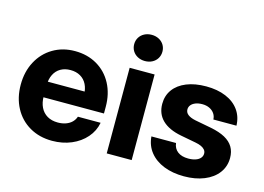

<svg xmlns="http://www.w3.org/2000/svg" viewBox="-98 -919 1536 1117"><g transform="rotate(15 669.5 -360.5)"><path d="M27.5 -257.4Q27.5 -335.4 60.1 -396.7Q92.7 -458.1 150.9 -492.7Q209.1 -527.3 282.9 -527.3Q358.1 -527.3 416.2 -493.5Q474.3 -459.6 506.5 -399Q538.7 -338.5 538.7 -260.6V-220.1H79.7V-314.3H466.8L398.6 -292.9Q398.6 -329.7 385 -357.1Q371.3 -384.6 345.9 -399.2Q320.6 -413.9 286.1 -413.9Q251.9 -413.9 226.6 -399.2Q201.4 -384.6 187.7 -357.1Q174 -329.7 174 -292.9V-227Q174 -188.5 187.9 -159.8Q201.9 -131.1 228.6 -115.4Q255.3 -99.8 292.3 -99.8Q318.8 -99.8 340.3 -107.5Q361.8 -115.2 376.3 -129.4Q390.7 -143.7 397.1 -162.8H534Q524.5 -111.9 489.9 -72.3Q455.4 -32.6 402.7 -10.4Q350 11.7 287.6 11.7Q210.4 11.7 151.4 -22.7Q92.3 -57.1 59.9 -118.2Q27.5 -179.3 27.5 -257.4Z M614.3 -515.6H764.6V0H614.3ZM604.1 -655.4Q604.1 -677.7 615 -695.8Q626 -713.8 645.5 -724Q664.9 -734.2 689.2 -734.2Q713.4 -734.2 732.9 -724Q752.3 -713.8 763.3 -695.8Q774.2 -677.7 774.2 -655.4Q774.2 -633.1 763.3 -614.9Q752.3 -596.8 732.9 -586.6Q713.4 -576.4 689.2 -576.4Q664.9 -576.4 645.5 -586.6Q626 -596.8 615 -614.9Q604.1 -633.1 604.1 -655.4Z M839.8 -162.8H988.1Q991.9 -130.2 1015.6 -112Q1039.4 -93.8 1079.5 -93.8Q1105 -93.8 1123.6 -100.3Q1142.3 -106.8 1152.2 -118.5Q1162.1 -130.1 1162.1 -145.4Q1162.1 -158 1154.5 -167.6Q1146.9 -177.2 1132.3 -184.1Q1117.8 -190.9 1096.5 -194.8L1005.3 -212Q929.8 -226.5 890.7 -264.6Q851.6 -302.6 851.6 -362.6Q851.6 -411.9 878.5 -448.9Q905.4 -485.8 955.6 -506.2Q1005.9 -526.5 1073.4 -526.5Q1141.2 -526.5 1192.2 -505.2Q1243.3 -483.9 1271.7 -444.2Q1300.1 -404.6 1301.6 -351.1H1162.5Q1162 -370.8 1151.1 -386.7Q1140.2 -402.6 1121.3 -411.6Q1102.3 -420.6 1078.1 -420.6Q1054.7 -420.6 1037.3 -413.8Q1019.9 -406.9 1010.6 -395.3Q1001.4 -383.7 1001.4 -369Q1001.4 -350.4 1017.1 -338Q1032.9 -325.7 1062.1 -319.6L1161.5 -300.7Q1213.8 -290.4 1247.6 -271.9Q1281.3 -253.3 1297.9 -225.5Q1314.5 -197.7 1314.5 -159.7Q1314.5 -108.4 1285.2 -69.3Q1255.9 -30.2 1203.1 -8.8Q1150.4 12.6 1082 12.6Q1014 12.6 960.7 -8.4Q907.4 -29.5 875.8 -68.9Q844.1 -108.4 839.8 -162.8Z"/></g></svg>

Font: Intratopia Thin
Style: Regular
Weight: 100
Designer: Rasmus Andersson
Foundry: rsms
Version: Version 3.000;Glyphs 3.2.3 (3260)